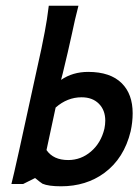

<svg xmlns="http://www.w3.org/2000/svg" viewBox="-20 -645 490 673"><path d="M438 -185Q415 -90 346 -39Q282 8 194 8Q150 8 129 -1Q121 -6 103 -21L61 0H20Q33 -50 106 -387Q129 -489 137 -534Q145 -575 151 -625H255Q242 -575 232 -526Q219 -466 200 -388L194 -365Q235 -393 289 -393Q367 -393 407 -353Q445 -315 445 -248Q445 -217 438 -185ZM346 -194Q349 -209 349 -222Q349 -259 326.5 -281.5Q304 -304 266 -304Q216 -304 175 -268Q151 -155 143 -119Q167 -84 219 -84Q264 -84 299 -114Q334 -144 346 -194Z"/></svg>

Font: GFS Neohellenic Rg
Style: Bold Italic
Weight: 700
Italic angle: -12°
Designer: Designed by Takis Katsoulidis and George D. Matthiopoulos.
Foundry: Designed by Takis Katsoulidis and George D. Matthiopoulos.
Version: Version 1.0